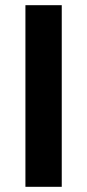

<svg xmlns="http://www.w3.org/2000/svg" viewBox="-20 -720 336 740"><path d="M78 0V-700H218V0Z"/></svg>

Font: Inclusive Sans
Style: Bold
Weight: 700
Designer: Olivia King
Foundry: Olivia King
Version: Version 2.004